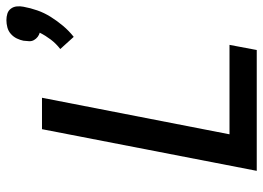

<svg xmlns="http://www.w3.org/2000/svg" viewBox="-131 -690 821 599"><g transform="rotate(-90 279.5 -390.5)"><path d="M464 -571 426 -613Q443 -626 455.5 -642.5Q468 -659 477 -677Q470 -679 464 -683.5Q458 -688 454 -695Q450 -702 450.5 -710.5Q451 -719 452 -728Q454 -738 459 -748.5Q464 -759 473 -767Q482 -775 493.5 -778Q505 -781 516 -781Q527 -781 536.5 -778Q546 -775 552 -767Q558 -759 559 -748.5Q560 -738 558 -728Q554 -706 546.5 -684.5Q539 -663 526.5 -643Q514 -623 498.5 -604.5Q483 -586 464 -571ZM46 0 176 -670H274L160 -85H439L423 0Z"/></g></svg>

Font: Lode Dark
Style: Bold Italic
Weight: 700
Italic angle: -11°
Monospace: yes
Designer: Belleve Invis
Foundry: Belleve Invis
Version: Version 29.2.0; ttfautohint (v1.8.3)